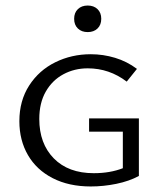

<svg xmlns="http://www.w3.org/2000/svg" viewBox="-20 -668 585 694"><path d="M248 -600Q248 -622 261.5 -635Q275 -648 297 -648Q319 -648 332.5 -635Q346 -622 346 -600Q346 -578 332.5 -565Q319 -552 297 -552Q275 -552 261.5 -565Q248 -578 248 -600ZM482 -240V-32Q447 -13 400.5 -3.5Q354 6 308 6Q229 6 170.5 -24Q112 -54 81 -107.5Q50 -161 50 -230Q50 -304 85.5 -359Q121 -414 180 -443Q239 -472 308 -472Q353 -472 396 -459Q439 -446 475 -419L438 -373Q375 -421 297 -421Q249 -421 209 -399.5Q169 -378 145.5 -337Q122 -296 122 -238Q122 -149 174.5 -95.5Q227 -42 319 -42Q378 -42 424 -60V-192H302V-240Z"/></svg>

Font: Ysabeau SC
Style: Regular
Weight: 400
Designer: Christian Thalmann (Catharsis Fonts)
Version: Version 0.003